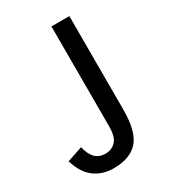

<svg xmlns="http://www.w3.org/2000/svg" viewBox="-187 -788 789 891"><g transform="rotate(-30 207.5 -342.5)"><path d="M156 15Q98 15 55 -16Q12 -47 -10 -118L73 -146Q91 -63 156 -63Q191 -63 212.5 -86Q234 -109 234 -164V-700H330V-199Q330 -81 287 -33Q244 15 156 15Z"/></g></svg>

Font: Orienta
Style: Regular
Weight: 400
Designer: Eduardo Rodriguez Tunni
Foundry: Eduardo Rodriguez Tunni
Version: Version 1.002; ttfautohint (v1.8.4.7-5d5b);gftools[0.9.23]